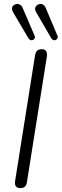

<svg xmlns="http://www.w3.org/2000/svg" viewBox="-20 -965 318 991"><path d="M85 6Q69 6 62 -3.5Q55 -13 58 -31L161 -680Q164 -696 172 -703.5Q180 -711 195 -711Q211 -711 217.5 -702Q224 -693 222 -674L119 -25Q117 -10 109 -2Q101 6 85 6ZM245 -767 166 -903Q160 -913 161.5 -922.5Q163 -932 170 -937.5Q177 -943 185.5 -944.5Q194 -946 202.5 -941Q211 -936 216 -924L276 -782Q280 -775 277 -768.5Q274 -762 268 -759Q262 -756 256 -758Q250 -760 245 -767ZM127 -767 47 -903Q41 -914 42 -923Q43 -932 50 -937.5Q57 -943 65.5 -944.5Q74 -946 83 -941Q92 -936 97 -924L158 -782Q162 -774 159.5 -768Q157 -762 151 -759Q145 -756 138.5 -758Q132 -760 127 -767Z"/></svg>

Font: Nunito ExtraLight Light
Style: Italic
Weight: 300
Italic angle: -9°
Version: Version 3.602